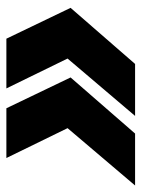

<svg xmlns="http://www.w3.org/2000/svg" viewBox="38 -602 436 590"><g transform="rotate(-90 256.0 -307.0)"><path d="M-19 -109.9 157.2 -317.4 65.4 -505.4H218.3L313 -308.1L140.6 -109.9ZM194.8 -109.9 371.1 -317.4 279.3 -505.4H432.1L526.9 -308.1L354.5 -109.9Z"/></g></svg>

Font: Schibsted Grotesk ExtraBold
Style: Italic
Weight: 800
Italic angle: -12°
Designer: Bakken & Baeck AS, Henrik Kongsvoll
Foundry: Schibsted ASA
Version: Version 1.100; ttfautohint (v1.8.4.7-5d5b);gftools[0.9.25]